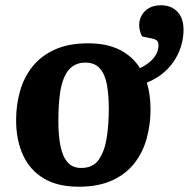

<svg xmlns="http://www.w3.org/2000/svg" viewBox="-20 -692 715 727"><path d="M278 15Q198 15 145.5 -16.5Q93 -48 67 -105Q41 -162 41 -237Q41 -295 56 -347.5Q71 -400 103.5 -440.5Q136 -481 188 -504.5Q240 -528 314 -528Q384 -528 433 -503.5Q482 -479 510 -434Q531 -444 546.5 -457Q562 -470 571 -486Q580 -502 580 -521Q580 -532 575 -537.5Q570 -543 556 -546L518 -554Q513 -563 510 -574.5Q507 -586 507 -597Q507 -628 529 -650Q551 -672 590 -672Q615 -672 634 -661.5Q653 -651 664 -630.5Q675 -610 675 -579Q675 -554 668 -526Q661 -498 645 -470.5Q629 -443 602 -419Q575 -395 536 -379Q543 -356 546.5 -331Q550 -306 550 -278Q550 -221 535.5 -168Q521 -115 489 -74Q457 -33 405 -9Q353 15 278 15ZM287 -56Q332 -56 354 -87.5Q376 -119 384 -170Q392 -221 392 -279Q392 -331 385 -370.5Q378 -410 358.5 -432.5Q339 -455 303 -455Q275 -455 255 -441Q235 -427 223 -399Q211 -371 206 -329.5Q201 -288 201 -232Q201 -179 209 -139Q217 -99 236 -77.5Q255 -56 287 -56Z"/></svg>

Font: Literata 18pt
Style: Bold Italic
Weight: 700
Italic angle: -2°
Designer: Latin by Veronika Burian and Jose Scaglione. Greek by Irene Vlachou. Cyrillic by Vera Evstafieva
Foundry: TypeTogether
Version: Version 3.103;gftools[0.9.29]